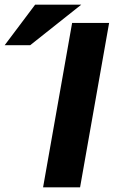

<svg xmlns="http://www.w3.org/2000/svg" viewBox="-166 -800 486 820"><path d="M300 -702H142L18 0H176ZM-146 -607H-37L181 -780H-16Z"/></svg>

Font: Geom Bold
Style: Bold Italic
Weight: 700
Italic angle: -10°
Version: Version 1.102